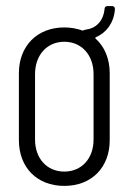

<svg xmlns="http://www.w3.org/2000/svg" viewBox="-20 -602 447 630"><path d="M295 -480C329 -495 353 -526 357 -570C358 -578 354 -582 348 -582H333C327 -582 323 -579 323 -572C319 -532 294 -509 263 -505C259 -504 256 -504 255 -503C253 -502 252 -501 250 -502C233 -508 213 -512 191 -512C101 -512 42 -450 42 -362V-142C42 -53 101 8 191 8C281 8 340 -53 340 -142V-362C340 -409 323 -449 294 -475C292 -477 292 -479 295 -480ZM287 -359V-144C287 -82 248 -39 191 -39C134 -39 95 -82 95 -144V-359C95 -421 134 -465 191 -465C248 -465 287 -421 287 -359Z"/></svg>

Font: Barlow Condensed Light
Style: Regular
Weight: 300
Width: 3
Designer: Jeremy Tribby
Foundry: Tribby Type
Version: Version 1.422;hotconv 1.0.109;makeotfexe 2.5.65596